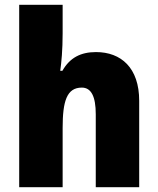

<svg xmlns="http://www.w3.org/2000/svg" viewBox="-20 -780 658 800"><path d="M241 -641V-760H60V0H241V-247C241 -358 258 -415 321 -415C360 -415 379 -378 379 -304V0H560V-360C560 -498 484 -563 380 -563C317 -563 271 -540 240 -485H231C236 -520 241 -572 241 -641Z"/></svg>

Font: Noto Sans Devanagari SemiCondensed Black
Style: Regular
Weight: 900
Width: 4
Designer: Jelle Bosma - Monotype Design Team
Foundry: Monotype Imaging Inc.
Version: Version 2.004